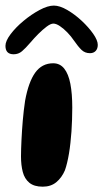

<svg xmlns="http://www.w3.org/2000/svg" viewBox="-40 -662 378 704"><path d="M116.5 22.5Q85 22.5 67.5 8Q50 -6.5 43.5 -31.5Q37 -56.5 37 -88.5Q37 -102 37.5 -117.2Q38 -132.5 38.8 -149.5Q39.5 -166.5 40.8 -184Q42 -201.5 43.5 -219.8Q45 -238 47.2 -256.5Q49.5 -275 52 -292.5Q64.5 -361.5 89.2 -395.8Q114 -430 155 -430Q180 -430 195.5 -410.5Q211 -391 218 -354.8Q225 -318.5 225 -267.5Q225 -245.5 224.2 -223Q223.5 -200.5 222 -179.2Q220.5 -158 218.2 -137.8Q216 -117.5 213 -99.5Q210 -81.5 206.2 -65.8Q202.5 -50 198 -37.5Q186.5 -10.5 166.5 6Q146.5 22.5 116.5 22.5ZM10 -463Q-20 -463 -20 -494Q-20 -511.5 -1.5 -536.2Q17 -561 45.8 -585Q74.5 -609 104.8 -625.2Q135 -641.5 157.5 -641.5Q179 -641.5 206.5 -625.5Q234 -609.5 259.5 -585.8Q285 -562 301.8 -538Q318.5 -514 318.5 -497.5Q318.5 -483.5 310.8 -475.2Q303 -467 290 -467Q271.5 -467 259 -479Q246.5 -491 231 -513.5Q221 -528.5 207.2 -542.8Q193.5 -557 179.8 -566.2Q166 -575.5 155.5 -575.5Q146 -575.5 131.2 -564.5Q116.5 -553.5 100.8 -537.8Q85 -522 71.5 -506Q53.5 -485 40.5 -474Q27.5 -463 10 -463Z"/></svg>

Font: Gluten Medium
Style: Regular
Weight: 500
Designer: Tyler Finck
Foundry: Etcetera Type Company
Version: Version 1.300